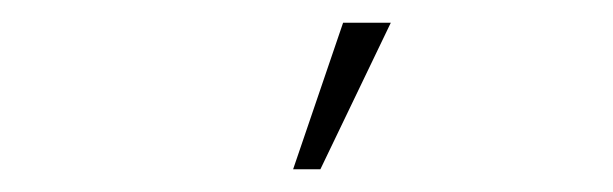

<svg xmlns="http://www.w3.org/2000/svg" viewBox="-20 -630 540 169"><path d="M238 -481 282 -610H324L262 -481Z"/></svg>

Font: Rokkitt ExtraLight
Style: Regular
Weight: 250
Version: Version 3.103